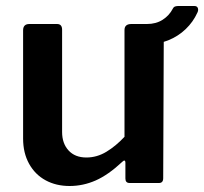

<svg xmlns="http://www.w3.org/2000/svg" viewBox="-20 -610 680 640"><path d="M268 -85Q303 -85 334.5 -104Q366 -123 395 -154V-510Q395 -530 418 -530H508Q526 -530 526 -511L524 -16Q524 0 510 0H412Q398 0 398 -15V-68Q398 -73 395.5 -74.5Q393 -76 388 -71Q341 -27 299 -8.5Q257 10 212 10Q167 10 132 -9Q97 -28 77 -64Q57 -100 57 -148V-509Q57 -530 78 -530H170Q187 -530 187 -511V-170Q187 -132 208.5 -108.5Q230 -85 268 -85ZM628 -590Q637 -590 639.5 -583Q642 -576 638 -568Q624 -537 599 -513Q574 -489 540.5 -475.5Q507 -462 466 -462L470 -530Q500 -530 522 -544Q544 -558 556 -581Q559 -587 564 -588.5Q569 -590 574 -590Z"/></svg>

Font: Libre Franklin Thin SemiBold
Style: Regular
Weight: 600
Version: Version 3.000